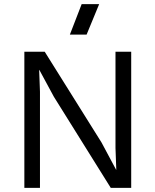

<svg xmlns="http://www.w3.org/2000/svg" viewBox="-20 -911 754 931"><path d="M616.2 -660.2V0H517.1L241.2 -441.9L170.9 -571.8H169.9L173.8 -465.8V0H98.1V-660.2H196.8L472.2 -220.2L543 -87.9H543.9L540 -193.8V-660.2ZM318.8 -743.2 376 -891.1H460.9L399.9 -743.2Z"/></svg>

Font: Human Sans
Style: Regular
Weight: 400
Designer: Tim Radville
Foundry: Continuum
Version: Version 1.000;FEAKit 1.0